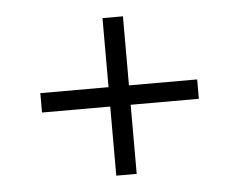

<svg xmlns="http://www.w3.org/2000/svg" viewBox="-39 -502 637 511"><g transform="rotate(-5 279.5 -246.5)"><path d="M306.6 -272.5H488.8V-220.7H306.6V-36.1H252V-220.7H69.8V-272.5H252V-457H306.6Z"/></g></svg>

Font: Kurinto Seri
Style: Regular
Weight: 400
Designer: Kurinto was developed by Clint Goss from a range of fonts that are compatible with the SIL Open Font License Version 1.1
Foundry: Clinton F. Goss
Version: Version 2.196; July 25, 2020